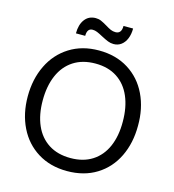

<svg xmlns="http://www.w3.org/2000/svg" viewBox="-128 -995 1010 1113"><g transform="rotate(15 377.0 -438.0)"><path d="M370.6 -795.4Q350.1 -806.6 336.2 -812.3Q322.3 -817.9 309.1 -817.9Q275.9 -817.9 275.9 -772.5H220.2Q220.2 -825.2 243.9 -856.4Q267.6 -887.7 309.1 -887.7Q326.7 -887.7 341.3 -881.3Q356 -875 377.4 -862.3Q397 -850.1 410.6 -844.2Q424.3 -838.4 439.5 -838.4Q475.6 -838.4 475.6 -885.3H533.2Q533.2 -851.1 522.5 -824.7Q511.7 -798.3 492.2 -783.7Q472.7 -769 446.3 -769Q428.7 -769 412.1 -775.6Q395.5 -782.2 370.6 -795.4ZM44.9 -347.7Q44.9 -451.7 85 -534.2Q125 -616.7 200.2 -664.1Q275.4 -711.4 376 -711.4Q478 -711.4 553.2 -664.3Q628.4 -617.2 668 -534.4Q707.5 -451.7 706.5 -347.7Q706.5 -244.1 667 -162.4Q627.4 -80.6 552.7 -34.2Q478 12.2 376 12.2Q275.4 12.2 200.2 -34.4Q125 -81.1 85 -162.8Q44.9 -244.6 44.9 -347.7ZM615.2 -347.7Q615.2 -434.1 587.6 -498.3Q560.1 -562.5 506.3 -597.7Q452.6 -632.8 376 -632.8Q298.8 -632.8 244.6 -597.7Q190.4 -562.5 162.6 -498.3Q134.8 -434.1 134.8 -347.7Q134.8 -262.2 162.6 -198.7Q190.4 -135.3 244.6 -100.6Q298.8 -65.9 376 -65.9Q452.6 -65.9 506.6 -100.6Q560.5 -135.3 588.1 -198.7Q615.7 -262.2 615.2 -347.7Z"/></g></svg>

Font: Selawik
Style: Regular
Weight: 400
Designer: Aaron Bell
Foundry: Microsoft Corporation
Version: Version 1.01